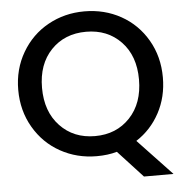

<svg xmlns="http://www.w3.org/2000/svg" viewBox="-56 -758 900 939"><g transform="rotate(-5 393.5 -289.0)"><path d="M153.8 -349.1Q153.8 -232.4 220.5 -162.1Q287.1 -91.8 392.1 -91.8Q497.1 -91.8 563.5 -162.1Q629.9 -232.4 629.9 -349.1Q629.9 -465.3 563.5 -534.7Q497.1 -604 392.1 -604Q286.6 -604 220.2 -534.7Q153.8 -465.3 153.8 -349.1ZM747.1 -349.1Q747.1 -252.9 705.3 -175.3Q663.6 -97.7 590.8 -50.8L757.8 126H612.8L491.2 -5.9Q446.8 6.8 392.1 6.8Q294.9 6.8 213.9 -38.1Q132.8 -83 85 -165Q37.1 -247.1 37.1 -349.1Q37.1 -450.7 85 -532.5Q132.8 -614.3 213.9 -659.2Q294.9 -704.1 392.1 -704.1Q490.7 -704.1 571.5 -659.2Q652.3 -614.3 699.7 -532.7Q747.1 -451.2 747.1 -349.1Z"/></g></svg>

Font: SVN-Poppins Medium
Style: Regular
Weight: 500
Designer: Ninad Kale (Devanagari), Jonny Pinhorn (Latin)
Foundry: Indian Type Foundry
Version: Version 3.002 2017